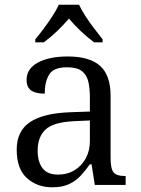

<svg xmlns="http://www.w3.org/2000/svg" viewBox="-20 -786 598 816"><path d="M202 10Q138 10 94.5 -29Q51 -68 51 -150Q51 -229 107.5 -267Q164 -305 279 -309L362 -312V-373Q362 -410 355.5 -438.5Q349 -467 328.5 -483.5Q308 -500 265 -500Q207 -500 188.5 -468.5Q170 -437 170 -388Q132 -388 112.5 -401.5Q93 -415 93 -447Q93 -494 141 -520Q189 -546 268 -546Q361 -546 405.5 -506Q450 -466 450 -378V-115Q450 -69 462.5 -53.5Q475 -38 510 -38H514V0H383L369 -88H362Q343 -61 322.5 -39Q302 -17 273.5 -3.5Q245 10 202 10ZM226 -44Q267 -44 297.5 -63Q328 -82 345 -114Q362 -146 362 -185V-274L296 -271Q207 -267 173.5 -235.5Q140 -204 140 -146Q140 -99 160.5 -71.5Q181 -44 226 -44ZM130 -619Q146 -638 165.5 -664Q185 -690 202.5 -717Q220 -744 230 -766H316Q326 -744 343.5 -717Q361 -690 381 -664Q401 -638 416 -619V-606H380Q319 -652 273 -707Q250 -680 223 -654Q196 -628 166 -606H130Z"/></svg>

Font: Noto Serif Hentaigana
Style: Regular
Weight: 400
Designer: Kazuhiro Yamada
Foundry: nipponia
Version: Version 1.000; ttfautohint (v1.8.4.7-5d5b)